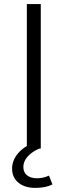

<svg xmlns="http://www.w3.org/2000/svg" viewBox="-20 -725 330 937"><path d="M111 0V-705H179V0ZM153 192Q101 192 70 166.5Q39 141 39 98Q39 58 67.5 24Q96 -10 148 -31L173 0Q152 8 134 21.5Q116 35 105 52.5Q94 70 94 90Q94 117 112.5 131Q131 145 160 145Q174 145 189 142Q204 139 219 132L236 175Q221 183 199.5 187.5Q178 192 153 192Z"/></svg>

Font: Nunito Sans 10pt SemiExpanded Light
Style: Regular
Weight: 300
Width: 6
Designer: Vernon Adams
Foundry: Vernon Adams
Version: Version 3.101;gftools[0.9.27]